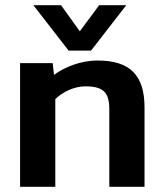

<svg xmlns="http://www.w3.org/2000/svg" viewBox="-20 -716 627 736"><path d="M243 -522H329L464 -696H360L286 -596L214 -696H108ZM57 0H192V-336C220 -364 265 -385 307 -385C377 -385 399 -361 399 -297V0H534V-304C534 -427 479 -484 354 -484C288 -484 226 -458 187 -429L182 -474H57Z"/></svg>

Font: Kanit Medium
Style: Regular
Weight: 500
Designer: Katatrad Team
Foundry: CadsonDemak
Version: Version 1.000;PS 001.000;hotconv 1.0.88;makeotf.lib2.5.64775